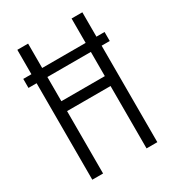

<svg xmlns="http://www.w3.org/2000/svg" viewBox="-178 -838 855 941"><g transform="rotate(-30 250.0 -367.5)"><path d="M66 0V-546H20V-597H66V-735H127V-597H373V-735H434V-597H480V-546H434V0H373V-353H127V0ZM127 -409H373V-546H127Z"/></g></svg>

Font: Iosevka Term Curly Light
Style: Regular
Weight: 300
Designer: Belleve Invis
Foundry: Belleve Invis
Version: Version 32.3.0